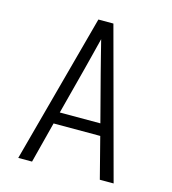

<svg xmlns="http://www.w3.org/2000/svg" viewBox="-109 -825 819 914"><g transform="rotate(15 300.0 -367.5)"><path d="M65 0 263 -735H337L535 0H467L415 -202H185L133 0ZM200 -260H400L340 -490Q330 -529 320 -568.5Q310 -608 300 -648Q290 -608 280 -568.5Q270 -529 260 -490Z"/></g></svg>

Font: Iosevka SS04 Light Extended
Style: Regular
Weight: 300
Width: 7
Monospace: yes
Designer: Belleve Invis
Foundry: Belleve Invis
Version: Version 19.0.0; ttfautohint (v1.8.4)